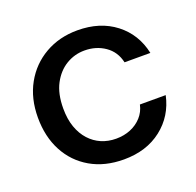

<svg xmlns="http://www.w3.org/2000/svg" viewBox="-98 -611 742 727"><g transform="rotate(-20 273.0 -248.0)"><path d="M284 12Q207 12 150 -21Q93 -54 62 -112.5Q31 -171 31 -248Q31 -325 63.5 -383.5Q96 -442 153.5 -475Q211 -508 284 -508Q375 -508 436.5 -460.5Q498 -413 515 -333H411Q401 -378 365.5 -402.5Q330 -427 283 -427Q243 -427 209 -406.5Q175 -386 154 -346.5Q133 -307 133 -248Q133 -205 144.5 -172.5Q156 -140 176.5 -117.5Q197 -95 224 -83.5Q251 -72 283 -72Q315 -72 341.5 -83Q368 -94 386.5 -114.5Q405 -135 411 -163H515Q498 -84 436.5 -36Q375 12 284 12Z"/></g></svg>

Font: DM Sans 9pt 36pt Medium
Style: Regular
Weight: 500
Version: Version 4.004;gftools[0.9.30]